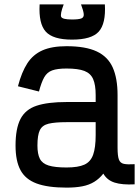

<svg xmlns="http://www.w3.org/2000/svg" viewBox="-20 -843 640 877"><path d="M284 14Q198 14 147 -5Q96 -24 73.5 -66Q51 -108 51 -178Q51 -256 73.5 -299.5Q96 -343 147 -360Q198 -377 284 -377H417V-409Q417 -455 405.5 -481.5Q394 -508 365.5 -519Q337 -530 284 -530Q242 -530 218.5 -521.5Q195 -513 182 -490Q169 -467 158 -425L62 -449Q79 -514 105 -554Q131 -594 174 -613Q217 -632 284 -632Q371 -632 422 -608Q473 -584 495 -534.5Q517 -485 517 -409V-168Q517 -131 523 -114.5Q529 -98 546 -94.5Q563 -91 595 -93V-1Q538 2 503.5 -9Q469 -20 452 -50Q434 -27 410.5 -12.5Q387 2 356 8Q325 14 284 14ZM284 -78Q337 -78 365.5 -91Q394 -104 405.5 -136.5Q417 -169 417 -226V-285H284Q231 -285 202 -278Q173 -271 162 -248.5Q151 -226 151 -178Q151 -140 162 -118Q173 -96 202 -87Q231 -78 284 -78ZM309 -662Q222 -662 189 -698.5Q156 -735 161 -823H271Q254 -778 259.5 -766Q265 -754 309 -754Q340 -754 352 -759Q364 -764 362.5 -779Q361 -794 350 -823H459Q464 -735 431 -698.5Q398 -662 309 -662Z"/></svg>

Font: Victor Mono Thin
Style: Regular
Weight: 100
Monospace: yes
Designer: Rune Bjørnerås
Version: Version 1.561;gftools[0.9.30]